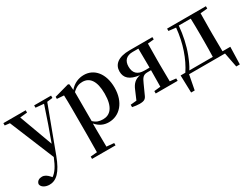

<svg xmlns="http://www.w3.org/2000/svg" viewBox="-71 -1138 2616 2004"><g transform="rotate(-30 1237.0 -136.0)"><path d="M364 -499 462 -490 392 -283 322 -89 175 -490 262 -499V-527H-7V-499L52 -492L272 42L268 51C236 131 201 187 156 218L142 202C118 176 93 158 61 158C29 158 -1 173 -7 208C-4 247 42 271 91 271C173 271 239 210 301 44L501 -491L568 -499V-527H364Z M953 16C1084 16 1184 -93 1184 -268C1184 -440 1093 -543 971 -543C908 -543 847 -519 799 -462L793 -532L780 -541L603 -492V-467L686 -461C688 -412 689 -366 689 -299V19L687 224L608 231V259H891V231L802 223L800 19V-57C845 -4 898 16 953 16ZM802 -434C846 -477 882 -488 921 -488C1007 -488 1063 -422 1063 -266C1063 -100 999 -41 916 -41C872 -41 838 -51 802 -85Z M1525 0H1789V-29L1715 -37L1713 -232V-296L1715 -492L1789 -499V-527H1514C1374 -527 1312 -470 1312 -387C1312 -311 1359 -262 1478 -248C1415 -235 1382 -200 1358 -141L1313 -36L1240 -29V0C1271 6 1299 10 1326 10C1386 10 1402 -5 1419 -46L1468 -154C1492 -208 1508 -235 1560 -235H1604L1602 -37L1525 -29ZM1604 -266H1542C1460 -266 1419 -307 1419 -384C1419 -457 1459 -496 1533 -496H1602L1604 -296Z M1966 -499 2053 -489C2036 -309 1979 -150 1901 -33H1844L1850 176H1893L1927 0H2360L2394 176H2437L2443 -33H2349L2347 -232V-296L2349 -491L2434 -499V-527H1966ZM2232 -33H1949C1976 -75 1998 -125 2018 -177C2055 -273 2078 -382 2088 -494H2232C2234 -438 2235 -351 2235 -296V-232C2235 -176 2234 -90 2232 -33Z"/></g></svg>

Font: Noto Serif HK SemiBold
Style: Regular
Weight: 600
Designer: Ryoko NISHIZUKA 西塚涼子 (kana & ideographs); Frank Grießhammer (Latin, Greek & Cyrillic); Wenlong ZHANG 张文龙 (bopomofo); San
Foundry: Adobe
Version: Version 2.001;hotconv 1.1.0;makeotfexe 2.6.0